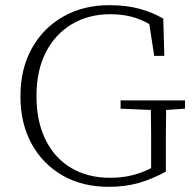

<svg xmlns="http://www.w3.org/2000/svg" viewBox="-20 -708 754 742"><path d="M400 14Q298 14 221.5 -30Q145 -74 102 -152.5Q59 -231 59 -336Q59 -442 103 -521Q147 -600 224.5 -644Q302 -688 402 -688Q469 -688 519.5 -674Q570 -660 611 -636L615 -492H576L557 -615Q524 -634 487.5 -643.5Q451 -653 406 -653Q322 -653 257.5 -614.5Q193 -576 157 -505.5Q121 -435 121 -337Q121 -239 156 -168Q191 -97 255 -59Q319 -21 405 -21Q452 -21 490 -30.5Q528 -40 564 -58V-94Q564 -141 564 -188Q564 -235 563 -283L446 -288V-320H695V-288L622 -283Q621 -239 621 -192.5Q621 -146 621 -94V-45Q571 -17 518 -1.5Q465 14 400 14Z"/></svg>

Font: Source Serif 4 SmText Light
Style: Regular
Weight: 300
Designer: Frank Grießhammer
Foundry: Adobe
Version: Version 4.005;hotconv 1.1.0;makeotfexe 2.6.0